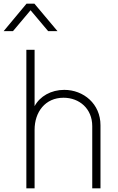

<svg xmlns="http://www.w3.org/2000/svg" viewBox="-56 -1029 646 1049"><path d="M88 0H133V-320C133 -417 191 -495 291 -495C378 -495 448 -435 448 -340V0H493V-345C493 -461 401 -538 295 -538C223 -538 162 -503 133 -449V-757H88ZM-36 -859H15L111 -973L207 -859H258L132 -1009H89Z"/></svg>

Font: Mluvka ExtraLight
Style: Regular
Weight: 200
Designer: Modified by Jiří Krblich, Original typeface by Gumpita Rahayu
Foundry: Gumpita Rahayu & Jiří Krblich
Version: Version 2.000;Glyphs 3.1.1 (3134)